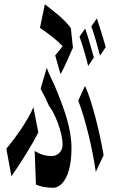

<svg xmlns="http://www.w3.org/2000/svg" viewBox="-20 -824 540 908"><path d="M241 -562 266 -474C285 -503 313 -575 325 -598L315 -691C286 -733 230 -774 192 -804L169 -692C207 -667 254 -631 276 -605C269 -595 254 -578 241 -562ZM10 -121 34 10C82 -60 132 -139 161 -198L138 -317C110 -251 51 -169 10 -121ZM144 -110 150 49C173 59 200 64 232 64C268 64 318 17 318 -123C318 -217 285 -307 238 -420C226 -447 213 -471 201 -503L172 -404C186 -379 201 -348 212 -323C240 -288 276 -197 276 -140C276 -104 248 -86 225 -86C194 -86 170 -94 144 -110ZM350 -348C384 -261 419 -114 433 -11L470 -90C454 -186 417 -343 382 -418ZM356 -651C370 -612 387 -553 397 -512L424 -552C414 -587 396 -652 383 -689ZM412 -699C426 -661 442 -602 453 -561L480 -601C471 -635 451 -699 438 -737Z"/></svg>

Font: 寒蝉无机体 CompactMedium
Style: Regular
Weight: 500
Width: 3
Designer: ChillTanhei {Warren2060}; 
Source Han Sans {Ryoko NISHIZUKA 西塚涼子 (kana, bopomofo & ideographs); Paul D. Hunt (Latin, Gre
Foundry: ChillType&Adobe
Version: Version 1.000;Glyphs 3.1.1 (3135)